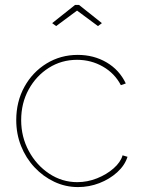

<svg xmlns="http://www.w3.org/2000/svg" viewBox="-20 -750 578 780"><path d="M297 10Q246 10 200.5 -11.5Q155 -33 120 -70.5Q85 -108 65.5 -157Q46 -206 46 -262Q46 -337 79 -397Q112 -457 169 -492Q226 -527 296 -527Q361 -527 413 -496.5Q465 -466 491 -411L471 -404Q446 -452 398 -479.5Q350 -507 293 -507Q230 -507 178.5 -474.5Q127 -442 96.5 -386.5Q66 -331 66 -262Q66 -194 97 -136.5Q128 -79 180 -44.5Q232 -10 294 -10Q335 -10 374 -25.5Q413 -41 441.5 -66Q470 -91 478 -119L498 -113Q487 -78 456 -50Q425 -22 383.5 -6Q342 10 297 10ZM192 -656 285 -730H301L394 -656L378 -644L293 -707L208 -644Z"/></svg>

Font: Raleway Thin
Style: Regular
Weight: 100
Designer: Matt McInerney, Pablo Impallari, Rodrigo Fuenzalida
Foundry: Matt McInerney, Pablo Impallari, Rodrigo Fuenzalida
Version: Version 4.026